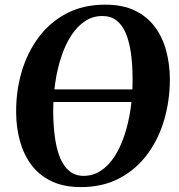

<svg xmlns="http://www.w3.org/2000/svg" viewBox="-20 -772 750 803"><path d="M318 10.5Q245.5 10.5 194 -14.8Q142.5 -40 110.2 -83.8Q78 -127.5 62.8 -184.2Q47.5 -241 47.5 -303.5Q47 -392 70.8 -472.5Q94.5 -553 141.8 -616.2Q189 -679.5 258.8 -716Q328.5 -752.5 420 -752.5Q493.5 -752.5 544.8 -727.5Q596 -702.5 628.2 -658.8Q660.5 -615 675.2 -559.2Q690 -503.5 690.5 -442Q690.5 -353 667 -271.8Q643.5 -190.5 596.5 -127Q549.5 -63.5 479.8 -26.5Q410 10.5 318 10.5ZM329.5 -36.5Q369 -36.5 401.5 -57.8Q434 -79 458.8 -117.2Q483.5 -155.5 500.5 -206.5Q517.5 -257.5 526.2 -317Q535 -376.5 534.5 -441Q534.5 -500 527.8 -548.5Q521 -597 506.5 -632Q492 -667 467.8 -686Q443.5 -705 408 -705Q368.5 -705 336 -683.8Q303.5 -662.5 278.8 -624.8Q254 -587 237 -536.5Q220 -486 211.2 -427Q202.5 -368 202.5 -304.5Q203 -244.5 210 -195.2Q217 -146 232 -110.5Q247 -75 271.2 -55.8Q295.5 -36.5 329.5 -36.5ZM669 -398 661 -345.5H73.5L81.5 -398Z"/></svg>

Font: Merriweather 60pt
Style: Bold Italic
Weight: 700
Italic angle: -7.8°
Version: Version 2.101